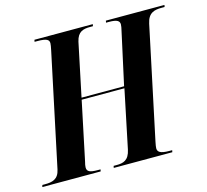

<svg xmlns="http://www.w3.org/2000/svg" viewBox="-136 -832 1023 950"><g transform="rotate(-15 375.5 -357.0)"><path d="M-33 0H266L268 -10H254C213 -10 199 -17 199 -38C199 -46 201 -56 204 -67L267 -367H486L424 -69C413 -17 384 -10 351 -10H335L333 0H633L635 -10H620C574 -10 561 -21 561 -39C561 -47 563 -56 566 -72L687 -644C698 -697 730 -704 767 -704H782L784 -714H484L482 -704H498C540 -704 551 -694 551 -677C551 -669 549 -659 545 -642L487 -377H269L326 -649C337 -697 365 -704 401 -704H415L417 -714H118L116 -704H130C179 -704 190 -695 190 -677C190 -671 188 -659 184 -640L62 -64C52 -17 21 -10 -16 -10H-30Z"/></g></svg>

Font: Noto Serif Display Condensed
Style: Bold Italic
Weight: 700
Width: 3
Italic angle: -12°
Designer: Monotype Design Team
Foundry: Monotype Imaging Inc.
Version: Version 2.009